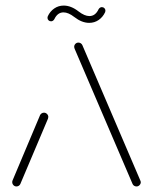

<svg xmlns="http://www.w3.org/2000/svg" viewBox="-20 -672 551 692"><path d="M39.3 0Q33 0 28.5 -4.6Q24.1 -9.3 24.1 -15.6Q24.1 -18.9 25.2 -21.5L124.4 -257Q126.3 -261.1 130.2 -263.5Q134.1 -265.9 138.5 -265.9Q144.8 -265.9 149.4 -261.3Q154.1 -256.7 154.1 -250.4Q154.1 -247.4 153 -244.4L53.3 -8.9Q51.5 -4.8 47.6 -2.4Q43.7 0 39.3 0ZM487.4 -15.6Q487.4 -9.3 482.8 -4.6Q478.1 0 471.9 0Q467.4 0 463.5 -2.4Q459.6 -4.8 457.8 -8.9L249.6 -494.8Q247.4 -499.6 247.4 -503.3Q247.4 -509.6 251.9 -514.1Q256.3 -518.5 262.6 -518.5Q267 -518.5 270.9 -516.1Q274.8 -513.7 276.7 -509.6L484.8 -23.7Q487.4 -18.1 487.4 -15.6ZM347 -646.3Q352.6 -646.3 356.3 -642.6Q360 -638.9 360 -633.3Q360 -631.1 358.9 -628.1Q350.7 -610.4 335.6 -600Q320.4 -589.6 301.5 -589.6Q274.8 -589.6 247.8 -610.7Q226.3 -627.4 208.9 -627.4Q187.4 -627.4 175.9 -603Q174.1 -599.6 170.9 -597.4Q167.8 -595.2 164.1 -595.2Q158.5 -595.2 154.8 -598.9Q151.1 -602.6 151.1 -608.1Q151.1 -610.7 152.2 -613.3Q160.4 -631.1 175.6 -641.5Q190.7 -651.9 209.6 -651.9Q236.3 -651.9 263.3 -630.7Q284.8 -614.1 302.2 -614.1Q323.7 -614.1 335.2 -638.5Q337 -641.9 340.2 -644.1Q343.3 -646.3 347 -646.3Z"/></svg>

Font: 26F Galaxy Hebrew Ultra Light
Style: Regular
Weight: 200
Designer: C₂₉H₂₅N₃O₅
Version: Version 1.000